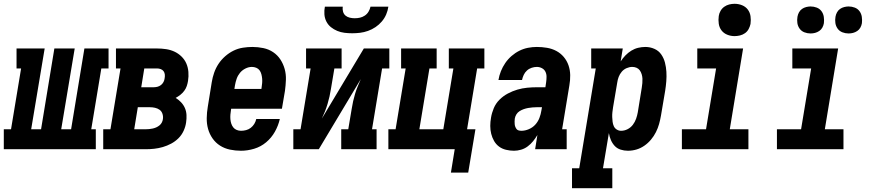

<svg xmlns="http://www.w3.org/2000/svg" viewBox="-58 -785 4578 1010"><path d="M-38 0V-105H0L53 -425H29V-530H177L106 -105H158L228 -530H335L264 -105H316L386 -530H513V-425H475L422 -105H446V0Z M485 0V-105H523L576 -425H552V-530H768Q792 -530 815.5 -526.5Q839 -523 859.5 -513.5Q880 -504 896.5 -488Q913 -472 922 -451.5Q931 -431 933 -407Q935 -383 931 -359Q929 -346 924.5 -332.5Q920 -319 911 -307Q902 -295 890.5 -286Q879 -277 866 -270Q881 -261 894 -247.5Q907 -234 914.5 -217Q922 -200 923 -180.5Q924 -161 921 -141Q918 -119 908 -97Q898 -75 881 -58Q864 -41 842.5 -29.5Q821 -18 798.5 -11.5Q776 -5 753.5 -2.5Q731 0 709 0ZM685 -326H750Q760 -326 770 -328.5Q780 -331 788.5 -337.5Q797 -344 802 -353.5Q807 -363 808 -373Q810 -383 809 -393Q808 -403 802.5 -410.5Q797 -418 787.5 -421.5Q778 -425 768 -425H701ZM648 -105H709Q718 -105 727.5 -106Q737 -107 746 -109Q755 -111 764 -115Q773 -119 781 -125.5Q789 -132 793.5 -141Q798 -150 799 -159Q801 -173 796.5 -186.5Q792 -200 781.5 -207.5Q771 -215 757.5 -218Q744 -221 730 -221H667Z M1210 8Q1180 8 1151.5 2Q1123 -4 1099.5 -19Q1076 -34 1060 -57Q1044 -80 1036.5 -107Q1029 -134 1029.5 -164Q1030 -194 1035 -223L1056 -353Q1060 -378 1068.5 -402.5Q1077 -427 1091.5 -449Q1106 -471 1126.5 -489Q1147 -507 1170.5 -518.5Q1194 -530 1219.5 -534Q1245 -538 1270 -538Q1299 -538 1327.5 -532Q1356 -526 1379 -510.5Q1402 -495 1417 -472Q1432 -449 1439.5 -422Q1447 -395 1446 -365.5Q1445 -336 1441 -307L1425 -213H1158L1157 -206Q1155 -194 1154 -182Q1153 -170 1154 -158Q1155 -146 1158.5 -135Q1162 -124 1169 -115Q1176 -106 1187 -101.5Q1198 -97 1210 -97Q1223 -97 1236.5 -100.5Q1250 -104 1261 -112.5Q1272 -121 1279.5 -133Q1287 -145 1290 -159H1414Q1406 -124 1388 -92Q1370 -60 1342 -36.5Q1314 -13 1279 -2.5Q1244 8 1210 8ZM1175 -317H1317L1318 -324Q1320 -336 1321 -348Q1322 -360 1321 -371.5Q1320 -383 1317 -394.5Q1314 -406 1307.5 -415Q1301 -424 1290 -428.5Q1279 -433 1267 -433Q1250 -433 1233 -424.5Q1216 -416 1204.5 -402Q1193 -388 1187 -371Q1181 -354 1178 -336Z M1485 0V-105H1523L1576 -425H1552V-530H1739V-425H1701L1683 -318Q1680 -298 1675.5 -278Q1671 -258 1665 -238Q1659 -218 1651.5 -199Q1644 -180 1635 -161L1856 -530H1990V-425H1952L1899 -105H1923V0H1737V-105H1774L1792 -212Q1795 -232 1799.5 -252Q1804 -272 1810 -292Q1816 -312 1824 -331Q1832 -350 1840 -369L1619 0ZM1795 -610Q1774 -610 1754 -612.5Q1734 -615 1716 -622.5Q1698 -630 1683 -642Q1668 -654 1659 -671.5Q1650 -689 1648.5 -709.5Q1647 -730 1651 -750H1745Q1743 -737 1746.5 -724Q1750 -711 1759.5 -703Q1769 -695 1782 -692Q1795 -689 1808 -689Q1822 -689 1835.5 -692Q1849 -695 1861 -703Q1873 -711 1880.5 -723.5Q1888 -736 1891 -750H1985Q1982 -729 1973.5 -709Q1965 -689 1950.5 -672Q1936 -655 1917.5 -642.5Q1899 -630 1878 -622.5Q1857 -615 1836 -612.5Q1815 -610 1795 -610Z M2405 123H2314L2334 0H1985V-105H2023L2076 -425H2052V-530H2239V-425H2201L2148 -105H2274L2327 -425H2303V-530H2490V-425H2452L2399 -105H2443Z M2646 8Q2625 8 2604 3Q2583 -2 2567 -14Q2551 -26 2541 -43.5Q2531 -61 2526 -81Q2521 -101 2521 -122.5Q2521 -144 2525 -166Q2529 -191 2539.5 -216Q2550 -241 2569.5 -260.5Q2589 -280 2613.5 -293Q2638 -306 2663.5 -313.5Q2689 -321 2715 -323.5Q2741 -326 2766 -326H2811L2815 -353Q2817 -367 2817 -381.5Q2817 -396 2811 -408Q2805 -420 2792.5 -426.5Q2780 -433 2766 -433Q2753 -433 2739 -428.5Q2725 -424 2714 -414Q2703 -404 2697 -391Q2691 -378 2688 -364H2564Q2568 -388 2577 -410.5Q2586 -433 2600 -453.5Q2614 -474 2633 -490.5Q2652 -507 2674 -518Q2696 -529 2719.5 -533.5Q2743 -538 2766 -538Q2793 -538 2819.5 -533.5Q2846 -529 2868.5 -517Q2891 -505 2907.5 -485.5Q2924 -466 2932.5 -441.5Q2941 -417 2941.5 -390Q2942 -363 2937 -335L2899 -105H2923V0H2757L2769 -75Q2759 -58 2746.5 -42.5Q2734 -27 2718 -15Q2702 -3 2683 2.5Q2664 8 2646 8Q2646 8 2646 8Q2646 8 2646 8ZM2685 -97Q2704 -97 2724 -105.5Q2744 -114 2758 -129.5Q2772 -145 2779.5 -164.5Q2787 -184 2790 -204L2793 -221H2766Q2755 -221 2743.5 -220Q2732 -219 2720.5 -217Q2709 -215 2697.5 -211Q2686 -207 2675.5 -200.5Q2665 -194 2658.5 -183.5Q2652 -173 2650 -161Q2649 -154 2649 -146.5Q2649 -139 2649.5 -132Q2650 -125 2652.5 -118.5Q2655 -112 2659 -106.5Q2663 -101 2670 -99Q2677 -97 2685 -97Z M2951 205V100H2989L3076 -425H3052V-530H3218L3207 -462Q3218 -479 3232 -493.5Q3246 -508 3263 -518.5Q3280 -529 3299 -533.5Q3318 -538 3337 -538Q3362 -538 3384.5 -528Q3407 -518 3420.5 -498.5Q3434 -479 3440 -455.5Q3446 -432 3447.5 -407.5Q3449 -383 3447 -357.5Q3445 -332 3441 -307L3419 -177Q3415 -154 3409 -132.5Q3403 -111 3392.5 -90Q3382 -69 3366.5 -50.5Q3351 -32 3331.5 -18.5Q3312 -5 3290 1.5Q3268 8 3245 8Q3225 8 3206.5 2Q3188 -4 3175.5 -17.5Q3163 -31 3155.5 -48.5Q3148 -66 3145 -85L3114 100H3163V205ZM3209 -97Q3227 -97 3243.5 -105.5Q3260 -114 3271 -128.5Q3282 -143 3288 -160Q3294 -177 3297 -194L3318 -324Q3320 -336 3321 -348Q3322 -360 3321.5 -371.5Q3321 -383 3317.5 -394.5Q3314 -406 3307.5 -415Q3301 -424 3290.5 -428.5Q3280 -433 3268 -433Q3253 -433 3238 -426.5Q3223 -420 3212.5 -407.5Q3202 -395 3196.5 -380.5Q3191 -366 3189 -351L3167 -221Q3165 -208 3163.5 -195Q3162 -182 3162.5 -169.5Q3163 -157 3164.5 -144.5Q3166 -132 3171 -121Q3176 -110 3186.5 -103.5Q3197 -97 3209 -97Z M3529 0V-105H3656L3709 -425H3610V-530H3851L3781 -105H3879V0ZM3806 -595Q3786 -595 3767.5 -602.5Q3749 -610 3737.5 -625Q3726 -640 3723 -660Q3720 -680 3723 -701Q3725 -715 3732.5 -728Q3740 -741 3752 -749.5Q3764 -758 3778 -761.5Q3792 -765 3806 -765Q3827 -765 3845.5 -757.5Q3864 -750 3875.5 -735Q3887 -720 3890 -700Q3893 -680 3890 -659Q3887 -645 3880 -632Q3873 -619 3861 -610.5Q3849 -602 3834.5 -598.5Q3820 -595 3806 -595Z M4029 0V-105H4156L4209 -425H4110V-530H4351L4281 -105H4379V0ZM4406 -609Q4389 -609 4373.5 -615Q4358 -621 4348.5 -634Q4339 -647 4336.5 -663.5Q4334 -680 4337 -697Q4339 -709 4345 -720Q4351 -731 4361 -738Q4371 -745 4383 -748Q4395 -751 4406 -751Q4423 -751 4438.5 -745Q4454 -739 4463.5 -726Q4473 -713 4475.5 -696.5Q4478 -680 4476 -663Q4474 -651 4468 -640Q4462 -629 4451.5 -622Q4441 -615 4429.5 -612Q4418 -609 4406 -609ZM4206 -609Q4189 -609 4173.5 -615Q4158 -621 4148.5 -634Q4139 -647 4136.5 -663.5Q4134 -680 4137 -697Q4139 -709 4145 -720Q4151 -731 4161 -738Q4171 -745 4183 -748Q4195 -751 4206 -751Q4223 -751 4238.5 -745Q4254 -739 4263.5 -726Q4273 -713 4275.5 -696.5Q4278 -680 4276 -663Q4274 -651 4268 -640Q4262 -629 4251.5 -622Q4241 -615 4229.5 -612Q4218 -609 4206 -609Z"/></svg>

Font: Iosevka Curly Slab XBdObl
Style: Regular
Weight: 800
Italic angle: -9°
Monospace: yes
Designer: Belleve Invis
Foundry: Belleve Invis
Version: Version 11.1.0; ttfautohint (v1.8.3)